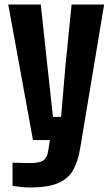

<svg xmlns="http://www.w3.org/2000/svg" viewBox="-20 -620 495 850"><path d="M112.5 210Q95 210 74.8 208Q54.5 206 35.5 203V100Q50 100.5 73.5 101.2Q97 102 112.5 102Q155 102 171.8 90.2Q188.5 78.5 193 50.5L201 0H126L16.5 -600H160.5L190 -326.5L214.5 -102.5H250.5L269.5 -326.5L297 -600H441L334.5 39.5Q325 95 303.8 133Q282.5 171 237.5 190.5Q192.5 210 112.5 210Z"/></svg>

Font: Big Shoulders Thin ExtraBold
Style: Regular
Weight: 800
Version: Version 2.002